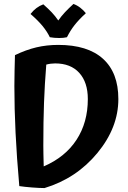

<svg xmlns="http://www.w3.org/2000/svg" viewBox="-20 -945 649 975"><path d="M581 -442Q581 -297 474.5 -168Q368 -39 206 10Q181 10 142.5 7Q104 4 78 0Q65 -147 59 -270.5Q53 -394 53 -508Q53 -547 54 -587.5Q55 -628 56 -665Q112 -692 164.5 -704.5Q217 -717 276 -717Q425 -717 503 -646.5Q581 -576 581 -442ZM215 -617Q207 -518 203.5 -423.5Q200 -329 200 -206Q200 -185 200.5 -162Q201 -139 202 -100Q311 -147 368.5 -235Q426 -323 426 -442Q426 -527 382.5 -575Q339 -623 260 -623Q249 -623 237.5 -621.5Q226 -620 215 -617ZM135 -874Q149 -892 165 -904Q181 -916 200 -923Q226 -900 243 -882Q260 -864 276 -841Q292 -864 310.5 -883.5Q329 -903 353 -925Q372 -918 388 -905.5Q404 -893 416 -878Q381 -846 359 -818Q337 -790 320 -756Q312 -754 302 -753Q292 -752 281 -752Q268 -752 256 -753Q244 -754 233 -756Q219 -785 196 -813Q173 -841 135 -874Z"/></svg>

Font: Atma SemiBold
Style: Regular
Weight: 600
Designer: Gregori Vincens, Jeremie Hornus, Riccardo Olocco, Yoann Minet.
Foundry: black foundry
Version: Version 1.102;PS 1.100;hotconv 1.0.86;makeotf.lib2.5.63406